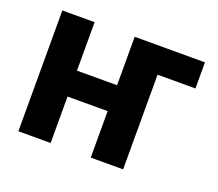

<svg xmlns="http://www.w3.org/2000/svg" viewBox="-95 -658 895 789"><g transform="rotate(20 353.0 -264.0)"><path d="M193.8 -316.4H369.1V-528.3H676.3V-414.1H510.7V0H369.1V-203.1H193.8V0H52.7V-528.3H193.8Z"/></g></svg>

Font: Roboto-o
Style: o-Bold
Weight: 700
Designer: Google
Version: Version 2.134; 2016; ttfautohint (v1.6)